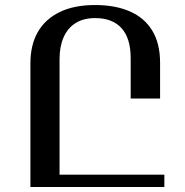

<svg xmlns="http://www.w3.org/2000/svg" viewBox="-20 -744 738 764"><path d="M358 -724Q439 -724 497 -698.5Q555 -673 586 -622Q617 -571 617 -494V-352H500V-512Q500 -592 463.5 -632Q427 -672 359 -672Q312 -672 280.5 -652Q249 -632 233 -595.5Q217 -559 217 -509V0H101V-492Q101 -565 130.5 -616.5Q160 -668 217.5 -696Q275 -724 358 -724ZM208 0V-49H634V0Z"/></svg>

Font: Noto Serif Armenian Medium
Style: Regular
Weight: 500
Version: Version 2.007